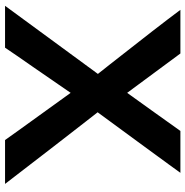

<svg xmlns="http://www.w3.org/2000/svg" viewBox="-7 -728 735 761"><g transform="rotate(90 360.5 -347.5)"><path d="M3 0 273 -368 235 -416Q83 -609 19 -695H192L348 -484Q365 -507 418 -581.5Q471 -656 499 -695H665L631 -648Q616 -628 541 -525Q466 -422 425 -367L461 -321Q533 -229 709 0H535L498 -52L348 -260L315 -212Q295 -182 245 -110.5Q195 -39 169 0Z"/></g></svg>

Font: Coval
Style: ExtraBold
Weight: 800
Foundry: Context Ltd
Version: Version 001.000